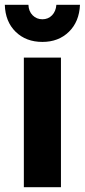

<svg xmlns="http://www.w3.org/2000/svg" viewBox="-25 -777 352 797"><path d="M74 -538H228V0H74ZM209 -757H307Q304 -687 261 -645Q218 -603 151 -603Q83 -603 40 -645Q-3 -687 -5 -757H93Q94 -730 110.5 -713.5Q127 -697 151 -697Q175 -697 191 -713.5Q207 -730 209 -757Z"/></svg>

Font: Argentum Sans SemiBold
Style: Regular
Weight: 600
Designer: Julieta Ulanovsky (Modified by Cristiano Sobral)
Foundry: Julieta Ulanovsky
Version: Version 5.001;November 22, 2018;FontCreator 11.5.0.2425 64-b